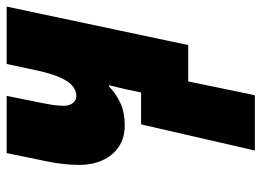

<svg xmlns="http://www.w3.org/2000/svg" viewBox="-126 -468 796 585"><g transform="rotate(-90 272.5 -175.0)"><path d="M106.9 203.1 186.5 -143.6H283.7L293.5 -189.9Q296.4 -203.1 299.6 -215.6Q302.7 -228 305.7 -241.2H301.8Q280.3 -219.7 251 -206.5Q221.7 -193.4 184.1 -193.4Q145 -193.4 117.9 -211.9Q90.8 -230.5 76.9 -261.7Q63 -293 63 -330.6Q63 -357.9 66.2 -383.8Q69.3 -409.7 74.2 -432.6L99.1 -553.2H273.4L252.9 -451.7Q249.5 -435.5 246.3 -416Q243.2 -396.5 243.2 -378.9Q243.2 -361.8 251.7 -351.3Q260.3 -340.8 272.9 -340.8Q289.6 -340.8 303.7 -352.5Q317.9 -364.3 330.1 -392.1Q342.3 -419.9 352.1 -466.8L370.6 -553.2H545.4L428.2 0H317.4L275.4 203.1Z"/></g></svg>

Font: Open Sans SemiCondensed ExtraBold
Style: Italic
Weight: 800
Width: 4
Italic angle: -12°
Designer: Monotype Design Team
Foundry: Monotype Imaging Inc.
Version: Version 3.003